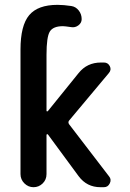

<svg xmlns="http://www.w3.org/2000/svg" viewBox="-20 -780 540 800"><path d="M65.4 -54.7V-573.2Q65.4 -673.8 101.6 -716.8Q137.7 -759.8 219.7 -759.8Q245.1 -759.8 277.3 -754.9Q295.9 -752 308.1 -736.3Q320.3 -720.7 320.3 -700.2Q320.3 -684.6 306.6 -674.3Q293 -664.1 276.4 -667Q250 -670.9 242.2 -670.9Q201.2 -670.9 187.5 -648.4Q173.8 -626 173.8 -551.8V-318.4Q173.8 -316.4 175.8 -315.9Q177.7 -315.4 179.7 -317.4L307.6 -475.6Q342.8 -519.5 400.4 -519.5H413.1Q429.7 -519.5 437.5 -504.4Q445.3 -489.3 433.6 -475.6L267.6 -277.3Q262.7 -270.5 267.6 -262.7L434.6 -44.9Q445.3 -32.2 437.5 -16.1Q429.7 0 413.1 0H398.4Q341.8 0 307.6 -45.9L179.7 -219.7Q177.7 -221.7 175.8 -220.7Q173.8 -219.7 173.8 -217.8V-54.7Q173.8 -31.2 157.7 -15.6Q141.6 0 119.6 0Q97.7 0 81.5 -16.1Q65.4 -32.2 65.4 -54.7Z"/></svg>

Font: Rounded Mgen+ 1mn medium
Style: Regular
Weight: 500
Designer: [Source Han Sans]
Ryoko NISHIZUKA  (kana & ideographs); Paul D. Hunt (Latin, Greek & Cyrillic); Wenlong ZHANG  (bopomofo
Version: Version 1.059.20150602